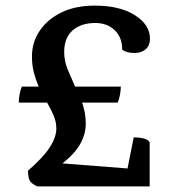

<svg xmlns="http://www.w3.org/2000/svg" viewBox="-20 -665 606 685"><path d="M113 0Q95 -8 87.5 -18.5Q80 -29 80 -56Q137 -106 159 -141.5Q181 -177 181 -206Q181 -230 171.5 -252.5Q162 -275 148 -299H47Q47 -312 50 -328.5Q53 -345 58 -356H118Q108 -379 101 -405.5Q94 -432 94 -464Q94 -514 121.5 -555Q149 -596 199 -620.5Q249 -645 318 -645Q407 -645 461 -611Q515 -577 515 -527Q515 -503 500 -489.5Q485 -476 460 -476Q431 -476 416 -488Q416 -532 389 -557.5Q362 -583 320 -583Q269 -583 239 -556.5Q209 -530 209 -480Q209 -447 221.5 -417Q234 -387 248 -356H411Q411 -343 408 -326.5Q405 -310 400 -299H273Q279 -282 282.5 -263Q286 -244 286 -224Q286 -187 266.5 -152Q247 -117 203 -82L435 -64L457 -175Q476 -175 492.5 -171Q509 -167 514 -157V0Z"/></svg>

Font: Petrona
Style: Bold
Weight: 700
Designer: Ringo R. Seeber
Foundry: Ringo R. Seeber
Version: Version 2.001; ttfautohint (v1.8.3)